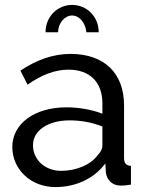

<svg xmlns="http://www.w3.org/2000/svg" viewBox="-20 -750 594 780"><path d="M205 10C286 10 361 -23 408 -86L410 -49C414 -20 435 4 470 4C483 4 493 3 512 0V-76C493 -77 484 -87 484 -108V-321C484 -454 403 -531 266 -531C198 -531 130 -508 63 -463L92 -406C150 -447 205 -467 258 -467C346 -467 396 -415 396 -330V-288C356 -304 301 -314 250 -314C121 -314 30 -248 30 -153C30 -61 106 10 205 10ZM228 -56C163 -56 114 -101 114 -160C114 -220 175 -261 263 -261C309 -261 353 -253 396 -236V-159C396 -146 390 -133 377 -120C349 -81 291 -56 228 -56ZM273 -687C302 -687 327 -658 331 -619H381C381 -682 333 -730 273 -730C213 -730 165 -682 165 -619H216C216 -655 242 -687 273 -687Z"/></svg>

Font: Raleway Med
Style: Regular
Weight: 500
Designer: Matt McInerney, Pablo Impallari, Rodrigo Fuenzalida
Foundry: Matt McInerney, Pablo Impallari, Rodrigo Fuenzalida
Version: Version 3.00 July 28, 2015